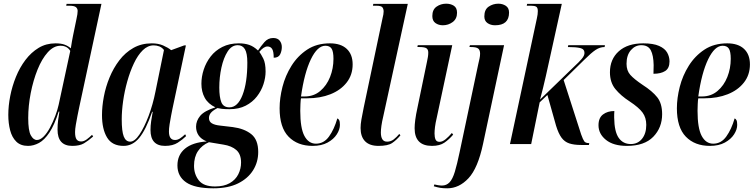

<svg xmlns="http://www.w3.org/2000/svg" viewBox="-20 -781 4086 1041"><path d="M132 10Q92 10 68.5 -13Q45 -36 35 -74.5Q25 -113 25 -158Q25 -207 35.5 -260.5Q46 -314 66.5 -364.5Q87 -415 118 -456Q149 -497 189.5 -521.5Q230 -546 281 -546Q311 -546 330 -539Q349 -532 364 -519Q366 -536 370 -556.5Q374 -577 376 -588L395 -680Q401 -706 401 -722Q401 -734 392 -742Q383 -750 355 -750H339L341 -760H530L409 -197Q405 -178 400 -153Q395 -128 391 -104Q387 -80 387 -65Q387 -37 395 -25.5Q403 -14 420 -14Q435 -14 450.5 -25.5Q466 -37 479 -50L485 -41Q459 -18 435.5 -4Q412 10 372 10Q292 10 292 -78Q292 -106 295 -128Q298 -150 302 -176H298Q275 -103 248 -62.5Q221 -22 191.5 -6Q162 10 132 10ZM180 -22Q198 -22 216.5 -40.5Q235 -59 251 -89Q267 -119 279.5 -152Q292 -185 298 -213L361 -505Q344 -533 308 -533Q271 -533 239 -497.5Q207 -462 183.5 -403.5Q160 -345 146.5 -276Q133 -207 133 -141Q133 -73 147 -47.5Q161 -22 180 -22Z M650 10Q588 10 560.5 -35.5Q533 -81 533 -157Q533 -204 543 -257Q553 -310 574 -361Q595 -412 627 -454Q659 -496 703 -521Q747 -546 803 -546Q838 -546 864.5 -534.5Q891 -523 908 -509L979 -535H988L915 -191Q912 -176 907.5 -153Q903 -130 899.5 -107Q896 -84 896 -68Q896 -22 929 -22Q943 -22 956 -30.5Q969 -39 984 -53L989 -43Q971 -25 944 -7.5Q917 10 875 10Q796 10 796 -76Q796 -100 799.5 -123.5Q803 -147 808 -175H805Q771 -77 735 -33.5Q699 10 650 10ZM686 -13Q710 -13 736 -51.5Q762 -90 785.5 -152Q809 -214 823 -285L869 -510Q858 -524 843.5 -529.5Q829 -535 813 -535Q781 -535 754 -508.5Q727 -482 706 -437.5Q685 -393 670 -339.5Q655 -286 647.5 -232.5Q640 -179 640 -134Q640 -69 651 -41Q662 -13 686 -13Z M1137 240Q1036 240 989 207.5Q942 175 942 116Q942 59 983 25Q1024 -9 1101 -14Q1070 -27 1056.5 -47.5Q1043 -68 1043 -94Q1043 -126 1065.5 -153Q1088 -180 1148 -199Q1108 -218 1090 -251Q1072 -284 1072 -327Q1072 -365 1084.5 -403.5Q1097 -442 1122 -474.5Q1147 -507 1185.5 -526.5Q1224 -546 1275 -546Q1307 -546 1331.5 -537.5Q1356 -529 1379 -507Q1394 -530 1413.5 -552.5Q1433 -575 1461 -575Q1485 -575 1496.5 -560.5Q1508 -546 1508 -526Q1508 -505 1499 -486.5Q1490 -468 1464 -468Q1464 -502 1455.5 -515.5Q1447 -529 1430 -529Q1410 -529 1386 -500Q1395 -488 1407.5 -463.5Q1420 -439 1420 -393Q1420 -360 1408.5 -324.5Q1397 -289 1373 -258Q1349 -227 1312 -208Q1275 -189 1224 -189Q1199 -189 1182.5 -191Q1166 -193 1159 -195Q1134 -182 1123.5 -169.5Q1113 -157 1113 -141Q1113 -122 1128.5 -112.5Q1144 -103 1174 -100L1242 -92Q1304 -84 1342 -54Q1380 -24 1380 43Q1380 98 1352 142.5Q1324 187 1270.5 213.5Q1217 240 1137 240ZM1224 -199Q1269 -199 1295 -266Q1321 -333 1321 -442Q1321 -492 1308 -514Q1295 -536 1269 -536Q1236 -536 1214 -501.5Q1192 -467 1180.5 -414.5Q1169 -362 1169 -306Q1169 -255 1180 -227Q1191 -199 1224 -199ZM1146 230Q1194 230 1225.5 212Q1257 194 1272 164Q1287 134 1287 100Q1287 55 1261.5 32.5Q1236 10 1191 3L1113 -10Q1075 6 1053.5 38Q1032 70 1032 118Q1032 164 1058 197Q1084 230 1146 230Z M1675 10Q1593 10 1544.5 -40Q1496 -90 1496 -194Q1496 -249 1511.5 -310Q1527 -371 1560.5 -424.5Q1594 -478 1645.5 -512Q1697 -546 1769 -546Q1828 -546 1860 -516Q1892 -486 1892 -432Q1892 -375 1859.5 -333.5Q1827 -292 1771.5 -270Q1716 -248 1646 -248H1612Q1610 -240 1609 -216.5Q1608 -193 1608 -180Q1608 -86 1630.5 -44Q1653 -2 1693 -2Q1736 -2 1764 -41Q1792 -80 1809 -139Q1815 -137 1819 -129.5Q1823 -122 1823 -104Q1823 -79 1806 -52.5Q1789 -26 1756 -8Q1723 10 1675 10ZM1632 -258Q1681 -258 1716 -287.5Q1751 -317 1769.5 -363.5Q1788 -410 1788 -462Q1788 -501 1778 -517Q1768 -533 1744 -533Q1701 -533 1665.5 -459.5Q1630 -386 1612 -258Z M2032 10Q1984 10 1959.5 -15Q1935 -40 1935 -87Q1935 -107 1939.5 -133Q1944 -159 1952 -198L2054 -682Q2057 -693 2058.5 -702.5Q2060 -712 2060 -719Q2060 -732 2053.5 -741Q2047 -750 2020 -750H2002L2004 -760H2191L2058 -150Q2051 -121 2048 -99Q2045 -77 2045 -63Q2045 -39 2053 -26Q2061 -13 2079 -13Q2099 -13 2114.5 -25Q2130 -37 2145 -55L2151 -47Q2129 -21 2106 -5.5Q2083 10 2032 10Z M2381 -644Q2358 -644 2341 -656Q2324 -668 2324 -694Q2324 -729 2347 -745Q2370 -761 2399 -761Q2423 -761 2440.5 -750Q2458 -739 2458 -712Q2458 -679 2434.5 -661.5Q2411 -644 2381 -644ZM2322 10Q2228 10 2228 -86Q2228 -104 2231.5 -131.5Q2235 -159 2244 -200L2295 -446Q2298 -460 2300 -472Q2302 -484 2302 -496Q2302 -512 2292.5 -519Q2283 -526 2254 -526H2243L2245 -536H2432L2348 -143Q2341 -113 2338.5 -92.5Q2336 -72 2336 -57Q2336 -37 2341.5 -24.5Q2347 -12 2363 -12Q2379 -12 2396.5 -26.5Q2414 -41 2430 -60L2437 -51Q2415 -25 2389.5 -7.5Q2364 10 2322 10Z M2664 -644Q2640 -644 2623 -656Q2606 -668 2606 -692Q2606 -729 2629.5 -745Q2653 -761 2682 -761Q2705 -761 2722.5 -749.5Q2740 -738 2740 -713Q2740 -644 2664 -644ZM2405 240Q2383 240 2367.5 237.5Q2352 235 2332 229L2335 219Q2342 221 2354.5 223Q2367 225 2376 225Q2401 225 2417.5 207.5Q2434 190 2446 150.5Q2458 111 2472 44L2573 -433Q2577 -450 2580 -464Q2583 -478 2583 -490Q2583 -510 2572.5 -518Q2562 -526 2534 -526H2525L2528 -536H2713L2599 -1Q2571 131 2520 185.5Q2469 240 2405 240Z M3131 5Q3092 5 3066.5 -3.5Q3041 -12 3024.5 -34.5Q3008 -57 2995 -99L2948 -266L2906 -226L2860 0H2745L2891 -682Q2896 -703 2896 -721Q2896 -739 2887.5 -744.5Q2879 -750 2859 -750H2836L2838 -760H3026L2966 -488Q2954 -433 2939.5 -368.5Q2925 -304 2908 -241L3095 -422Q3118 -443 3133.5 -461Q3149 -479 3149 -494Q3149 -515 3126 -520.5Q3103 -526 3059 -526L3061 -536H3260L3258 -526Q3233 -526 3209.5 -510.5Q3186 -495 3148 -457L3036 -347L3131 -52Q3141 -24 3148 -14.5Q3155 -5 3175 -5L3173 5Z M3379 10Q3306 10 3265.5 -22.5Q3225 -55 3225 -102Q3225 -142 3249.5 -160.5Q3274 -179 3311 -179Q3310 -170 3310 -161Q3310 -152 3310 -143Q3311 -67 3334.5 -33.5Q3358 0 3400 0Q3438 0 3461 -28.5Q3484 -57 3484 -104Q3484 -143 3464 -170.5Q3444 -198 3394 -231Q3346 -262 3316.5 -298Q3287 -334 3287 -389Q3287 -460 3335 -503Q3383 -546 3468 -546Q3522 -546 3553.5 -532Q3585 -518 3597.5 -495.5Q3610 -473 3610 -448Q3610 -411 3586.5 -396Q3563 -381 3523 -381Q3523 -394 3523.5 -405.5Q3524 -417 3524 -428Q3523 -481 3508.5 -508.5Q3494 -536 3457 -536Q3424 -536 3400.5 -509Q3377 -482 3377 -435Q3377 -398 3397.5 -375Q3418 -352 3464 -321Q3517 -287 3543.5 -253.5Q3570 -220 3570 -162Q3570 -89 3522 -39.5Q3474 10 3379 10Z M3829 10Q3747 10 3698.5 -40Q3650 -90 3650 -194Q3650 -249 3665.5 -310Q3681 -371 3714.5 -424.5Q3748 -478 3799.5 -512Q3851 -546 3923 -546Q3982 -546 4014 -516Q4046 -486 4046 -432Q4046 -375 4013.5 -333.5Q3981 -292 3925.5 -270Q3870 -248 3800 -248H3766Q3764 -240 3763 -216.5Q3762 -193 3762 -180Q3762 -86 3784.5 -44Q3807 -2 3847 -2Q3890 -2 3918 -41Q3946 -80 3963 -139Q3969 -137 3973 -129.5Q3977 -122 3977 -104Q3977 -79 3960 -52.5Q3943 -26 3910 -8Q3877 10 3829 10ZM3786 -258Q3835 -258 3870 -287.5Q3905 -317 3923.5 -363.5Q3942 -410 3942 -462Q3942 -501 3932 -517Q3922 -533 3898 -533Q3855 -533 3819.5 -459.5Q3784 -386 3766 -258Z"/></svg>

Font: Noto Serif Display ExtraCondensed SemiBold
Style: Italic
Weight: 600
Width: 2
Italic angle: -12°
Designer: Monotype Design Team
Foundry: Monotype Imaging Inc.
Version: Version 2.009